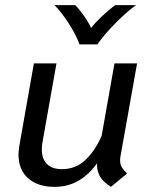

<svg xmlns="http://www.w3.org/2000/svg" viewBox="-20 -717 594 748"><path d="M448 -92Q448 -77 454 -66.5Q460 -56 475 -41L412 11Q382 -8 369.5 -29.5Q357 -51 358 -81Q329 -39 287.5 -14Q246 11 192 11Q128 11 90 -22Q52 -55 52 -116Q52 -127 56 -153L112 -470H200L145 -160Q143 -151 143 -134Q143 -98 163 -78Q183 -58 221 -58Q276 -58 314 -95Q352 -132 376 -188L426 -470H514L449 -106Q448 -101 448 -92ZM192 -697H273Q290 -680 307.5 -655Q325 -630 335 -608Q350 -628 377 -653.5Q404 -679 429 -697H510Q476 -673 432.5 -629.5Q389 -586 359 -544H290Q274 -586 245 -630Q216 -674 192 -697Z"/></svg>

Font: KoHo Medium
Style: Italic
Weight: 500
Italic angle: -10°
Designer: Cadson Demak & Katatrad Team
Foundry: Cadson Demak Co.,Ltd.
Version: Version 1.000